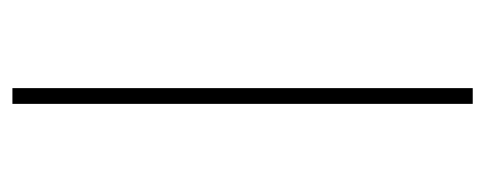

<svg xmlns="http://www.w3.org/2000/svg" viewBox="-262 -538 800 317"><g transform="rotate(-90 138.5 -380.0)"><path d="M125 0H151V-760H125Z"/></g></svg>

Font: Noto Sans Condensed Thin
Style: Regular
Weight: 100
Width: 3
Designer: Monotype Design Team
Foundry: Monotype Imaging Inc.
Version: Version 2.013